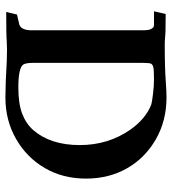

<svg xmlns="http://www.w3.org/2000/svg" viewBox="16 -637 624 696"><g transform="rotate(90 328.0 -289.0)"><path d="M333 3.4Q285.2 3.4 202.1 -1.5Q178.7 -2.4 160.2 -2.4L130.4 -1.5Q107.9 0.5 23.4 0.5L32.7 -38.6L64 -45.9Q88.4 -49.3 89.8 -88.4V-494.6Q89.8 -516.6 85.2 -524.7Q80.6 -532.7 77.1 -533.9Q73.7 -535.2 68.8 -535.2H21L30.8 -577.6Q77.6 -577.6 94 -576.9Q110.4 -576.2 119.6 -575.2Q128.9 -574.2 141.1 -574.2Q226.6 -574.2 278.3 -578.1Q311.5 -580.6 333 -580.6Q417.5 -580.6 484.9 -542Q552.2 -503.4 589.8 -438Q627.4 -372.6 627.4 -288.6Q627.4 -204.6 589.1 -139.2Q550.8 -73.7 483.6 -35.2Q416.5 3.4 333 3.4ZM296.9 -43.5Q355 -43.5 391.4 -57.1Q427.7 -70.8 451.7 -97.7Q505.9 -160.6 505.9 -266.1Q505.9 -369.1 450.2 -449.2Q410.6 -505.4 358.9 -525.4Q348.6 -528.3 320.1 -531.7Q291.5 -535.2 269.5 -535.2Q235.4 -535.2 224.6 -533Q213.9 -530.8 210.9 -524.4Q208 -518.1 208 -497.6V-94.2Q208 -69.8 214.8 -60.1Q229 -43.5 296.9 -43.5Z"/></g></svg>

Font: Quaaykop
Style: Bold
Weight: 700
Designer: Tup Wanders
Foundry: Free font, DO NOT SELL
Version: Version 1.00;July 31, 2023;FontCreator 11.5.0.2430 64-bit